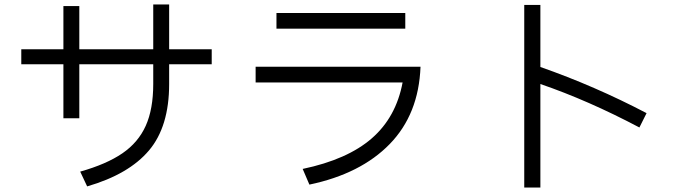

<svg xmlns="http://www.w3.org/2000/svg" viewBox="-20 -807 3040 857"><path d="M925 -587V-520H735V-432Q735 -242 645 -135.5Q555 -29 369 25L338 -41Q455 -74 526 -122.5Q597 -171 630.5 -245.5Q664 -320 664 -432V-520H334V-279H263V-520H75V-587H263V-780H334V-587H664V-787H735V-587Z M1214 -749H1789V-679H1214ZM1121 -509H1857Q1849 -297 1719.5 -164Q1590 -31 1361 17L1331 -53Q1531 -95 1639.5 -189.5Q1748 -284 1777 -439H1121Z M2834 -238Q2605 -359 2392 -432V30H2320V-785H2392V-508Q2635 -423 2866 -302Z"/></svg>

Font: IBM Plex Sans SC
Style: Regular
Weight: 400
Designer: Mike Abbink; Paul van der Laan; Pieter van Rosmalen; Eunyou Noh; Wujin Sim; Chorong Kim; Dohee Lee; Yejin We; Jinhee Kim
Foundry: Sandoll Inc.
Version: Version 1.000